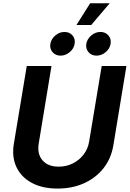

<svg xmlns="http://www.w3.org/2000/svg" viewBox="-20 -1125 781 1156"><path d="M326.7 10.3Q234.4 10.3 170.7 -24.4Q106.9 -59.1 78.6 -119.9Q50.3 -180.7 63.5 -260.3L141.1 -727.5H290L213.4 -262.7Q202.6 -198.7 235.4 -160.2Q268.1 -121.6 333 -121.6Q380.4 -121.6 419.4 -141.6Q458.5 -161.6 484.1 -195.6Q509.8 -229.5 516.6 -272.5L592.3 -727.5H741.2L662.6 -250.5Q649.4 -170.9 603.3 -112.3Q557.1 -53.7 486.1 -21.7Q415 10.3 326.7 10.3ZM561 -790Q530.8 -790 512.9 -811Q495.1 -832 499.5 -861.3Q504.9 -890.6 529.5 -911.6Q554.2 -932.6 585 -932.6Q614.7 -932.6 632.8 -911.6Q650.9 -890.6 646 -861.3Q641.1 -832 616.2 -811Q591.3 -790 561 -790ZM344.7 -790Q314.5 -790 296.4 -811Q278.3 -832 283.2 -861.3Q288.6 -890.6 313.2 -911.6Q337.9 -932.6 368.2 -932.6Q398.4 -932.6 416.5 -911.6Q434.6 -890.6 429.2 -861.3Q424.8 -832 399.7 -811Q374.5 -790 344.7 -790ZM440.4 -974.6 522.9 -1105.5H640.6L529.3 -974.6Z"/></svg>

Font: Inter
Style: Bold Italic
Weight: 700
Italic angle: -9.39999°
Designer: Rasmus Andersson
Foundry: rsms
Version: Version 4.001;git-9221beed3